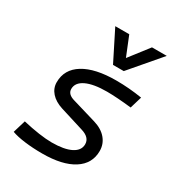

<svg xmlns="http://www.w3.org/2000/svg" viewBox="-185 -897 955 1028"><g transform="rotate(30 293.0 -383.0)"><path d="M228.5 9.8Q169.4 9.8 119.9 3.4Q70.3 -2.9 38.6 -14.6L62 -92.8Q114.3 -80.6 161.4 -73.7Q208.5 -66.9 242.2 -66.9Q319.3 -66.9 361.3 -88.1Q403.3 -109.4 403.3 -147.9Q403.3 -190.4 346.7 -207L200.7 -252.4Q154.8 -267.1 129.9 -295.2Q105 -323.2 105 -359.9Q105 -439.9 176.3 -483.6Q247.6 -527.3 377.4 -527.3Q457.5 -527.3 537.6 -514.2L515.6 -440.4Q472.7 -445.3 432.9 -448Q393.1 -450.7 364.3 -450.7Q281.2 -450.7 235.8 -429Q190.4 -407.2 190.4 -367.7Q190.4 -334.5 236.8 -321.8L383.3 -278.3Q434.1 -263.2 461.4 -231Q488.8 -198.7 488.8 -155.8Q488.8 -77.1 420.7 -33.7Q352.5 9.8 228.5 9.8ZM319.8 -590.8 226.6 -776.4H313L361.3 -657.2L453.6 -776.4H544.9L386.2 -590.8Z"/></g></svg>

Font: CaskaydiaCove NFP SemiLight
Style: Italic
Weight: 350
Italic angle: -10°
Designer: Aaron Bell
Foundry: Saja Typeworks
Version: Version 2111.001; VTT 6.35;Nerd Fonts 3.1.1